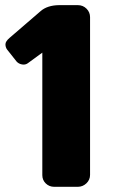

<svg xmlns="http://www.w3.org/2000/svg" viewBox="-20 -720 437 740"><path d="M6.8 -529.8Q1 -538.1 1 -549.3Q1 -560.5 17.1 -574.2L136.2 -676.8Q162.1 -699.7 208 -700.2H279.8Q299.8 -700.2 313.5 -686.5Q327.1 -672.9 327.1 -653.8V-45.9Q327.1 -26.9 313 -13.4Q298.8 0 279.8 0H189Q169.9 0 156.5 -12.9Q143.1 -25.9 143.1 -44.9V-517.1L86.9 -476.1Q77.1 -469.2 64.5 -471.7Q51.8 -474.1 43.9 -482.9Z"/></svg>

Font: Days One
Style: Regular
Weight: 400
Designer: Alexander Kalachev, Alexey Maslov, Jovanny Lemonad
Foundry: Alexander Kalachev, Alexey Maslov, Jovanny Lemonad
Version: Version 1.002